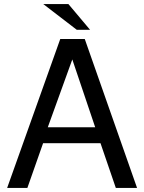

<svg xmlns="http://www.w3.org/2000/svg" viewBox="-20 -920 706 940"><path d="M472 -219H191L114 0H15L275 -729H395L651 0H547ZM446 -297 334 -629 214 -297ZM315 -900 421 -774H356L192 -900Z"/></svg>

Font: ColatingCofangSans
Style: Regular
Weight: 400
Foundry: GNU
Version: Version 412.227;June 27, 2022;FontCreator 11.0.0.2412 32-bit